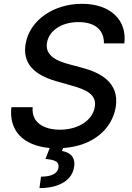

<svg xmlns="http://www.w3.org/2000/svg" viewBox="-20 -757 683 996"><path d="M519.2 -532H625C639.9 -652.7 552.9 -737.2 405.2 -737.2C259.2 -737.2 134.2 -654.1 112.6 -528.4C96.2 -427.2 158.7 -368.3 269.9 -336.3L351.9 -312.9C426.8 -292.3 483 -266.3 471.6 -202.1C460.2 -131.4 384.6 -84.2 291.2 -84.2C206.7 -84.2 142 -121.8 149.5 -201H39.1C25.2 -79.9 99.4 -1.4 237.9 10.7L215.9 67.5C267.8 72.4 288.7 82.7 283 114.3C277.3 146 241.8 159.4 192.8 159.4L184.7 218.8C289.8 218.8 354 175.4 364 111.2C373.9 57.5 342 32.7 301.5 26.3L307.5 11C460.6 0.7 560.7 -85.6 580.3 -201C601.9 -332 493.6 -382.8 405.5 -405.5L337.4 -424C283.4 -438.2 211.6 -465.2 223.7 -534.8C233.7 -596.9 297.6 -642.4 387.1 -642.4C470.5 -642.4 519.9 -603.7 519.2 -532Z"/></svg>

Font: Magic Ui Pro Medium
Style: Italic
Weight: 500
Italic angle: -9.39999°
Designer: Stefan Endress, Andreas Faust
Version: Version 1.000;FEAKit 1.0